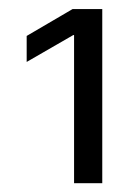

<svg xmlns="http://www.w3.org/2000/svg" viewBox="-20 -844 309 429"><path d="M208.5 -823.7V-434.6H145.5V-765.6H143.6L39.6 -705.6V-763.7L142.1 -823.7Z"/></svg>

Font: Inter 24pt Light
Style: Regular
Weight: 300
Designer: Rasmus Andersson
Foundry: rsms
Version: Version 4.001;git-66647c0bb